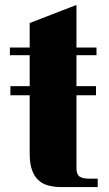

<svg xmlns="http://www.w3.org/2000/svg" viewBox="-20 -695 440 776"><path d="M22 -347H100V-472H20V-503H100V-602L289 -675V-503H370V-472H289V-347H368V-310H289V-15Q289 10 301.5 18.5Q314 27 341 27H375V61H226Q198 61 174.5 54.5Q151 48 134.5 32.5Q118 17 109 -9Q100 -35 100 -74V-310H22Z"/></svg>

Font: Cafe24 ClassicType
Style: Regular
Weight: 400
Designer: Cafe24 thkim, hmlim, mnelim & 4IR
Foundry: Cafe24
Version: Version 1.000